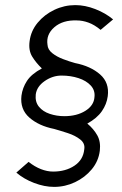

<svg xmlns="http://www.w3.org/2000/svg" viewBox="-20 -725 478 752"><path d="M192 7Q154 7 113.5 -8.5Q73 -24 44 -49L92 -91Q116 -72 140.5 -62.5Q165 -53 188 -53Q237 -53 271.5 -76Q306 -99 310 -140Q314 -163 294.5 -178.5Q275 -194 246 -203.5Q217 -213 192 -220Q132 -232 95 -264.5Q58 -297 64 -350Q68 -381 85.5 -408Q103 -435 144 -457Q121 -479 106 -503.5Q91 -528 96 -564Q101 -604 127.5 -636Q154 -668 193 -686.5Q232 -705 275 -705Q313 -705 353 -689.5Q393 -674 423 -649L374 -608Q350 -628 326.5 -636.5Q303 -645 281 -645Q226 -647 193 -618.5Q160 -590 166 -550Q167 -531 184.5 -517Q202 -503 227 -493.5Q252 -484 274 -478Q335 -466 372 -433.5Q409 -401 402 -348Q398 -317 379 -289.5Q360 -262 322 -241Q347 -220 361 -195Q375 -170 371 -135Q366 -94 339.5 -62Q313 -30 274 -11.5Q235 7 192 7ZM232 -270Q281 -270 314.5 -291Q348 -312 350 -345Q353 -371 335.5 -390Q318 -409 287.5 -419Q257 -429 221 -429Q186 -429 155 -407.5Q124 -386 120 -355Q117 -326 132.5 -307Q148 -288 175 -279Q202 -270 232 -270Z"/></svg>

Font: Kulim Park Light
Style: Italic
Weight: 300
Italic angle: -8°
Designer: Noponies / Dale Sattler
Foundry: Noponies
Version: Version 1.000; ttfautohint (v1.8.3)